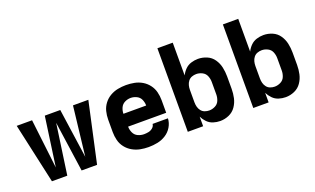

<svg xmlns="http://www.w3.org/2000/svg" viewBox="-79 -1157 2606 1587"><g transform="rotate(-20 1224.0 -363.5)"><path d="M162 0H297L360 -442L423 0H559L675 -530H540L490 -96L428 -530H292L231 -96L180 -530H45Z M1011 8Q1051 8 1090 0Q1129 -8 1163 -29.5Q1197 -51 1218 -86Q1239 -121 1241 -161H1106Q1104 -141 1087.5 -127Q1071 -113 1051 -109Q1031 -105 1011 -105Q983 -105 957.5 -117Q932 -129 920 -155Q908 -181 908 -209H1243V-320Q1243 -357 1234 -392.5Q1225 -428 1202.5 -457.5Q1180 -487 1148.5 -505.5Q1117 -524 1081 -531Q1045 -538 1008 -538Q972 -538 936 -531Q900 -524 868 -505.5Q836 -487 813.5 -457.5Q791 -428 782 -392.5Q773 -357 773 -320V-210Q773 -173 782 -137.5Q791 -102 814 -72.5Q837 -43 869.5 -24.5Q902 -6 938 1Q974 8 1011 8ZM1108 -322H908Q908 -349 919.5 -374.5Q931 -400 956 -412.5Q981 -425 1008 -425Q1035 -425 1060.5 -412.5Q1086 -400 1097 -374.5Q1108 -349 1108 -322Z M1641 8Q1681 8 1718.5 -8.5Q1756 -25 1779 -58.5Q1802 -92 1810.5 -131Q1819 -170 1819 -210V-320Q1819 -360 1810.5 -399.5Q1802 -439 1779 -472.5Q1756 -506 1718.5 -522Q1681 -538 1641 -538Q1610 -538 1580 -528.5Q1550 -519 1528 -497Q1506 -475 1492 -447V-735H1357V0H1492V-84Q1506 -56 1528 -33.5Q1550 -11 1580 -1.5Q1610 8 1641 8ZM1585 -105Q1565 -105 1546 -112Q1527 -119 1514.5 -135Q1502 -151 1497 -170.5Q1492 -190 1492 -210V-320Q1492 -340 1497 -359.5Q1502 -379 1514.5 -395Q1527 -411 1546 -418Q1565 -425 1585 -425Q1612 -425 1637.5 -412Q1663 -399 1673.5 -373Q1684 -347 1684 -320V-210Q1684 -183 1673.5 -157Q1663 -131 1637.5 -118Q1612 -105 1585 -105Z M2217 8Q2257 8 2294.5 -8.5Q2332 -25 2355 -58.5Q2378 -92 2386.5 -131Q2395 -170 2395 -210V-320Q2395 -360 2386.5 -399.5Q2378 -439 2355 -472.5Q2332 -506 2294.5 -522Q2257 -538 2217 -538Q2186 -538 2156 -528.5Q2126 -519 2104 -497Q2082 -475 2068 -447V-735H1933V0H2068V-84Q2082 -56 2104 -33.5Q2126 -11 2156 -1.5Q2186 8 2217 8ZM2161 -105Q2141 -105 2122 -112Q2103 -119 2090.5 -135Q2078 -151 2073 -170.5Q2068 -190 2068 -210V-320Q2068 -340 2073 -359.5Q2078 -379 2090.5 -395Q2103 -411 2122 -418Q2141 -425 2161 -425Q2188 -425 2213.5 -412Q2239 -399 2249.5 -373Q2260 -347 2260 -320V-210Q2260 -183 2249.5 -157Q2239 -131 2213.5 -118Q2188 -105 2161 -105Z"/></g></svg>

Font: Iosevka Sparkle Extrabold
Style: Regular
Weight: 800
Designer: Belleve Invis
Foundry: Belleve Invis
Version: Version 4.5.0; ttfautohint (v1.8.3)